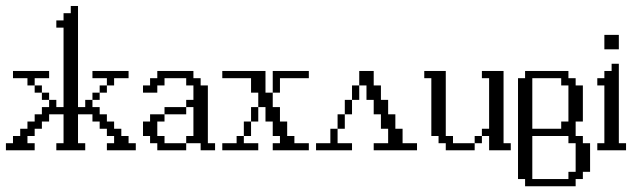

<svg xmlns="http://www.w3.org/2000/svg" viewBox="-20 -508 2161 649"><path d="M121.6 -170.4V-194.8H146V-170.4ZM292.5 -170.4V-194.8H316.9V-170.4ZM97.2 -194.8V-219.2H121.6V-194.8ZM316.9 -194.8V-219.2H341.3V-194.8ZM72.8 -219.2V-243.7H23.9V-268.1H146V-243.7H97.2V-219.2ZM341.3 -219.2V-243.7H292.5V-268.1H414.6V-243.7H365.7V-219.2ZM0 0V-23.9H23.9V-48.3H48.3V-72.8H72.8V-97.2H97.2V-121.6H121.6V-146H146V-170.4H170.4V-146H194.8V-414.6H170.4V-439H194.8V-463.4H219.2V-487.8H243.7V-146H268.1V-170.4H292.5V-146H316.9V-121.6H341.3V-97.2H365.7V-72.8H390.1V-48.3H414.6V-23.9H439V0H341.3V-23.9H365.7V-48.3H341.3V-72.8H316.9V-97.2H292.5V-121.6H243.7V-23.9H268.1V0H170.4V-23.9H194.8V-121.6H146V-97.2H121.6V-72.8H97.2V-48.3H72.8V-23.9H97.2V0Z M511.7 0V-23.9H487.3V-48.3H463.4V-97.2H487.3V-121.6H536.1V-97.2H511.7V-48.3H536.1V-23.9H609.4V0ZM536.1 -121.6V-146H609.4V-121.6ZM658.2 0V-23.9H609.4V-48.3H633.8V-146H609.4V-170.4H633.8V-219.2H609.4V-243.7H536.1V-219.2H511.7V-194.8H463.4V-219.2H487.3V-243.7H511.7V-268.1H633.8V-243.7H658.2V-219.2H682.6V-23.9H707V0Z M731.4 0V-23.9H779.8V-48.3H804.2V-23.9H853V0ZM804.2 -48.3V-97.2H828.6V-48.3ZM828.6 -97.2V-146H853V-97.2ZM901.9 0V-23.9H926.3V-48.3H901.9V-97.2H877.4V-146H853V-194.8H828.6V-243.7H731.4V-268.1H877.4V-194.8H901.9V-146H926.3V-97.2H950.7V-48.3H975.1V-23.9H1023.9V0ZM901.9 -194.8V-268.1H1023.9V-243.7H926.3V-194.8Z M1048.3 0V-23.9H1096.7V-72.8H1121.1V-23.9H1169.9V0ZM1121.1 -72.8V-121.6H1145.5V-72.8ZM1145.5 -121.6V-170.4H1169.9V-121.6ZM1169.9 -170.4V-219.2H1194.3V-170.4ZM1243.2 0V-23.9H1292V-72.8H1267.6V-121.6H1243.2V-170.4H1218.8V-219.2H1194.3V-268.1H1243.2V-219.2H1267.6V-170.4H1292V-121.6H1316.4V-72.8H1340.8V-23.9H1389.6V0Z M1584.5 -23.9V-48.3H1608.9V-23.9ZM1486.8 0V-23.9H1462.4V-48.3H1438V-243.7H1414.1V-268.1H1486.8V-48.3H1511.2V-23.9H1584.5V0ZM1633.3 0V-48.3H1608.9V-72.8H1633.3V-243.7H1608.9V-268.1H1682.1V-23.9H1706.5V0Z M1901.4 97.2V72.8H1925.8V-23.9H1901.4V-48.3H1779.3V97.2ZM1877 -72.8V-97.2H1901.4V-219.2H1877V-243.7H1779.3V-72.8ZM1754.9 121.6V97.2H1731V-243.7H1754.9V-268.1H1901.4V-243.7H1925.8V-219.2H1950.2V-97.2H1925.8V-48.3H1950.2V-23.9H1974.6V72.8H1950.2V97.2H1925.8V121.6Z M1999 0V-23.9H2022.9V-219.2H1999V-243.7H2022.9V-268.1H2047.4V-292.5H2071.8V-23.9H2096.2V0ZM2022.9 -341.3V-390.1H2071.8V-341.3Z"/></svg>

Font: FS Mondwest Regular
Style: Regular
Weight: 400
Designer: NZWStudios2024
Foundry: https://fontstruct.com
Version: Version 1.0